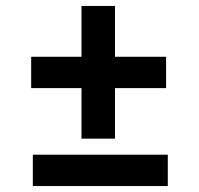

<svg xmlns="http://www.w3.org/2000/svg" viewBox="-20 -664 667 645"><path d="M538 -473.3V-368H366.3V-198.3H253.7V-368H84.7V-473.3H253.7V-644H366.3V-473.3ZM543.7 -144.3V-39H90.3V-144.3Z"/></svg>

Font: Nata Sans
Style: Regular
Weight: 400
Designer: Daniel Uzquiano Cruz
Version: Version 1.001